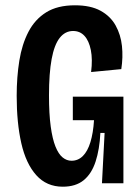

<svg xmlns="http://www.w3.org/2000/svg" viewBox="-20 -692 530 725"><path d="M217 13Q156 13 117 -30.5Q78 -74 60.5 -151Q43 -228 43 -330Q43 -401 53 -463Q63 -525 87.5 -572Q112 -619 154.5 -645.5Q197 -672 263 -672Q322 -672 359.5 -651.5Q397 -631 416.5 -596Q436 -561 440.5 -518.5Q445 -476 438 -431L324 -420Q330 -468 323 -503Q316 -538 299 -556.5Q282 -575 256 -575Q226 -575 205.5 -549Q185 -523 175 -469Q165 -415 165 -332Q165 -262 171.5 -214.5Q178 -167 189.5 -138.5Q201 -110 216.5 -97.5Q232 -85 250 -85Q275 -85 293 -103Q311 -121 321.5 -155.5Q332 -190 335 -238H255V-327H446V-228V0H365L375 -190H359Q356 -128 341 -82Q326 -36 296 -11.5Q266 13 217 13Z"/></svg>

Font: Bricolage Grotesque 24pt Condensed SemiBold
Style: Regular
Weight: 600
Width: 3
Designer: Mathieu Triay
Foundry: Atelier Triay
Version: Version 1.001;gftools[0.9.33.dev8+g029e19f]